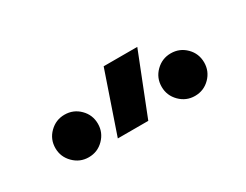

<svg xmlns="http://www.w3.org/2000/svg" viewBox="-36 -956 657 512"><g transform="rotate(-30 293.0 -700.0)"><path d="M223.6 -609.4 287.1 -794.9H390.6L317.4 -609.4ZM131.8 -604.5Q105 -604.5 85.7 -623.8Q66.4 -643.1 66.4 -669.9Q66.4 -697.3 85.7 -716.3Q105 -735.4 131.8 -735.4Q159.2 -735.4 178.2 -716.3Q197.3 -697.3 197.3 -669.9Q197.3 -643.1 178.2 -623.8Q159.2 -604.5 131.8 -604.5ZM459 -604.5Q432.1 -604.5 412.8 -623.8Q393.6 -643.1 393.6 -669.9Q393.6 -697.3 412.8 -716.3Q432.1 -735.4 459 -735.4Q486.3 -735.4 505.4 -716.3Q524.4 -697.3 524.4 -669.9Q524.4 -643.1 505.4 -623.8Q486.3 -604.5 459 -604.5Z"/></g></svg>

Font: Cascadia Mono
Style: Regular
Weight: 400
Monospace: yes
Designer: Aaron Bell
Foundry: Saja Typeworks
Version: Version 2404.023